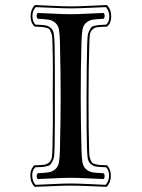

<svg xmlns="http://www.w3.org/2000/svg" viewBox="-20 -701 558 757"><path d="M301.3 -108.9Q302.2 -76.7 305.4 -59.8Q308.6 -43 319.8 -33.4Q331.1 -23.9 344.7 -21.5Q358.4 -19 388.2 -18.1Q392.6 -13.7 392.6 -6.6Q392.6 0.5 388.2 4.9Q366.7 4.4 326.7 2.2Q286.6 0 259.3 0Q231.4 0 190.7 2.2Q149.9 4.4 128.9 4.9Q124.5 0.5 124.5 -6.6Q124.5 -13.7 128.9 -18.1Q158.7 -19.5 172.4 -21.7Q186 -23.9 197.5 -33.4Q209 -43 212.2 -60.1Q215.3 -77.1 216.3 -108.9Q219.2 -233.4 219.2 -320.8Q219.2 -411.1 216.3 -536.1Q215.3 -568.4 212.2 -585.2Q209 -602.1 197.5 -611.6Q186 -621.1 172.4 -623.3Q158.7 -625.5 128.9 -627Q124.5 -631.3 124.5 -638.4Q124.5 -645.5 128.9 -649.9Q150.4 -649.4 190.7 -647.2Q231 -645 258.3 -645Q286.1 -645 326.7 -647.2Q367.2 -649.4 388.2 -649.9Q392.6 -645.5 392.6 -638.4Q392.6 -631.3 388.2 -627Q358.4 -625.5 344.7 -623.3Q331.1 -621.1 319.8 -611.3Q308.6 -601.6 305.4 -585Q302.2 -568.4 301.3 -536.1Q298.3 -435.5 298.3 -319.8Q298.3 -232.4 301.3 -108.9ZM195.3 -120.1Q194.8 -100.6 193.6 -87.6Q192.4 -74.7 187.3 -65.9Q182.1 -57.1 179.2 -52.7Q176.3 -48.3 164.3 -45.7Q152.3 -43 145.5 -42.5Q138.7 -42 118.7 -41.5Q106.9 -28.8 106.9 -9.3Q106.9 12.7 120.1 27.8Q136.2 27.3 183.8 24.9Q231.4 22.5 257.3 22.5Q285.2 22.5 335.4 24.9Q385.7 27.3 396.5 27.8Q409.7 12.7 410.2 -8.3Q410.2 -28.8 398.4 -41.5Q370.6 -42.5 359.1 -44.2Q347.7 -45.9 337.9 -54.4Q328.1 -63 325.9 -76.9Q323.7 -90.8 322.8 -120.1Q320.8 -195.3 321.3 -287.1V-319.8Q321.3 -431.6 323.7 -525.4Q324.2 -545.4 325.4 -557.9Q326.7 -570.3 331.5 -579.3Q336.4 -588.4 339.4 -592.8Q342.3 -597.2 354 -599.6Q365.7 -602.1 372.6 -602.5Q379.4 -603 399.4 -604Q411.1 -616.7 411.1 -635.7Q411.1 -657.7 397.5 -672.9Q380.9 -672.4 333.5 -670.2Q286.1 -668 260.7 -668Q232.9 -668 182.9 -670.4Q132.8 -672.9 121.1 -672.9Q107.4 -657.7 107.9 -637.2Q107.9 -616.7 119.6 -604Q147.5 -603 158.9 -601.1Q170.4 -599.1 180.2 -590.8Q189.9 -582.5 192.1 -568.4Q194.3 -554.2 195.3 -525.4Q196.3 -476.1 196.3 -423.3Q196.3 -409.7 196.3 -376.5Q196.3 -343.3 196.3 -321Q196.3 -298.8 196.3 -266.1Q196.3 -233.4 196.3 -220.2Q196.3 -169.9 195.3 -120.1ZM187 -123Q188 -172.9 188.5 -221.7Q188.5 -234.4 188.2 -266.6Q188 -298.8 188 -321Q188 -343.3 188.2 -376Q188.5 -408.7 188.5 -421.9Q188.5 -472.7 187 -522.5Q186.5 -542 186 -552.7Q185.5 -563.5 181.6 -572.5Q177.7 -581.5 175.3 -585.2Q172.9 -588.9 162.1 -591.6Q151.4 -594.2 143.8 -594.7Q136.2 -595.2 116.2 -596.2Q100.6 -611.3 100.6 -636.7Q100.6 -663.6 117.7 -681.2Q131.3 -680.7 182.1 -678.2Q232.9 -675.8 260.7 -675.8Q286.1 -675.8 335 -678.2Q383.8 -680.7 401.4 -681.2Q418.5 -664.1 418.5 -635.7Q418.5 -610.8 402.8 -596.2Q399.9 -596.2 394.5 -595.7Q370.6 -594.7 361.8 -593.5Q353 -592.3 344.5 -584.7Q335.9 -577.1 334.2 -563.7Q332.5 -550.3 332 -522.5Q329.1 -428.7 329.1 -319.8V-287.1Q329.1 -198.2 331.1 -123Q331.5 -103.5 332 -92.8Q332.5 -82 336.4 -72.8Q340.3 -63.5 342.8 -60.1Q345.2 -56.6 356 -53.7Q366.7 -50.8 374.3 -50.5Q381.8 -50.3 401.9 -49.3Q417 -34.2 417 -8.3Q417 18.6 400.4 35.6Q387.7 35.2 336.4 33Q285.2 30.8 257.3 30.8Q231.9 30.8 182.9 33Q133.8 35.2 116.7 35.6Q99.6 18.6 99.6 -9.3Q99.6 -34.2 115.2 -49.3Q118.2 -49.3 123 -49.3Q147 -50.3 156 -51.8Q165 -53.2 173.8 -60.8Q182.6 -68.4 184.6 -81.8Q186.5 -95.2 187 -123Z"/></svg>

Font: Linux Libertine Initials
Style: Initials
Weight: 400
Designer: Philipp H. Poll
Foundry: Philipp H. Poll
Version: Version 5.0.6